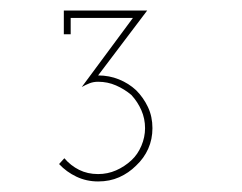

<svg xmlns="http://www.w3.org/2000/svg" viewBox="-20 -720 459 364"><path d="M238 -406Q253 -420 261 -438Q269 -456 269 -477Q269 -499 260.5 -517Q252 -535 238 -549Q224 -562 205.5 -569.5Q187 -577 166 -577L259 -700H101V-655H114V-686H232L135 -555Q142 -559 149.5 -562Q157 -565 166 -565Q184 -565 200 -558Q216 -551 229 -540Q241 -527 248 -511Q255 -495 255 -477Q255 -460 248 -443.5Q241 -427 229 -416Q216 -404 200 -397Q184 -390 166 -390Q146 -390 130 -398Q114 -406 102 -420L92 -409Q106 -394 125 -385Q144 -376 166 -376Q188 -376 206 -384Q224 -392 238 -406Z"/></svg>

Font: Josefin Slab Thin Light
Style: Regular
Weight: 300
Version: Version 2.000